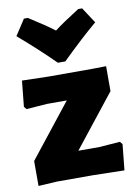

<svg xmlns="http://www.w3.org/2000/svg" viewBox="-85 -803 608 864"><g transform="rotate(-10 219.0 -371.5)"><path d="M352 -748 399 -676Q330 -618 236 -526H202Q132 -596 39 -676L86 -748H104Q180 -700 219 -670Q258 -700 334 -748ZM29 -475 148 -472H347L413 -473V-359L224 -120H320L415 -127L425 -115L413 3L271 0H105L20 5V-109L212 -352H122L27 -345L17 -357Z"/></g></svg>

Font: Alegreya Sans SC Black
Style: Regular
Weight: 900
Designer: Juan Pablo del Peral
Foundry: Huerta Tipografica
Version: Version 2.007